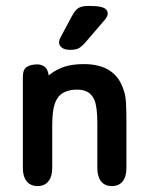

<svg xmlns="http://www.w3.org/2000/svg" viewBox="-20 -617 501 647"><path d="M144 -363Q141 -385 130 -392.5Q119 -400 106 -400Q85 -400 71 -392Q57 -384 57 -357V-51Q57 -22 70 -6Q83 10 107 10Q130 10 143 -6Q156 -22 156 -51V-189Q156 -227 160 -249Q164 -271 173 -285Q182 -300 199.5 -307.5Q217 -315 240 -315Q284 -315 298 -280Q303 -269 305.5 -249Q308 -229 308 -201V-51Q308 -22 320.5 -6Q333 10 357 10Q381 10 393.5 -6Q406 -22 406 -51V-209Q406 -246 404.5 -271.5Q403 -297 397 -312Q371 -401 262 -401Q224 -401 196.5 -392Q169 -383 144 -363ZM343 -571Q343 -579 337.5 -585Q332 -591 318.5 -594Q305 -597 278 -597Q256 -597 244.5 -590Q233 -583 222 -562L185 -493Q179 -482 179 -474Q179 -464 188.5 -456.5Q198 -449 216 -449Q235 -449 245.5 -454.5Q256 -460 272 -479L333 -550Q343 -562 343 -571Z"/></svg>

Font: Beiruti SemiBold
Style: Regular
Weight: 600
Designer: Arlette Boutros
Foundry: Boutros
Version: Version 1.41